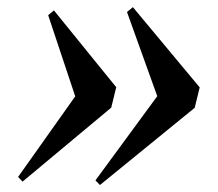

<svg xmlns="http://www.w3.org/2000/svg" viewBox="-20 -578 608 536"><path d="M259 -61.5 246.5 -74.5 419 -309.5 334.5 -544.5 351 -558 537.5 -334 523.5 -277ZM43 -71 30.5 -84 190 -309 114.5 -535.5 130.5 -549 304.5 -334.5 290.5 -277.5Z"/></svg>

Font: Merriweather 144pt ExtraBold
Style: Italic
Weight: 800
Italic angle: -7.8°
Version: Version 2.101